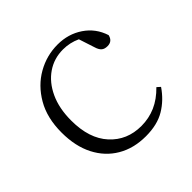

<svg xmlns="http://www.w3.org/2000/svg" viewBox="-141 -658 808 808"><g transform="rotate(-45 263.5 -254.0)"><path d="M292 14.2Q219.7 14.2 165.8 -17.6Q111.8 -49.3 81.8 -107.9Q51.8 -166.5 51.8 -248Q51.8 -335 87.4 -396.2Q123 -457.5 179.9 -489.7Q236.8 -522 301.8 -522Q365.2 -522 414.3 -488.8Q463.4 -455.6 481.9 -397.9Q475.1 -368.2 445.8 -368.2Q428.2 -368.2 418.7 -376.7Q409.2 -385.3 403.8 -403.8L380.9 -474.1Q344.2 -491.2 303.2 -491.2Q250 -491.2 207.8 -462.4Q165.5 -433.6 140.9 -380.6Q116.2 -327.6 116.2 -254.9Q116.2 -147.9 170.2 -88.9Q224.1 -29.8 309.1 -29.8Q354 -29.8 393.8 -47.1Q433.6 -64.5 469.2 -101.1L483.9 -87.9Q451.7 -40.5 406 -13.2Q360.4 14.2 292 14.2Z"/></g></svg>

Font: Source Han Serif TW ExtraLight
Style: Regular
Weight: 250
Designer: Ryoko NISHIZUKA Ë•øÂ°öÊ∂ºÂ≠ê (kana & ideographs); Frank Grie√ühammer (Latin, Greek & Cyrillic); Wenlong ZHANG Âº†ÊñáÈæô 
Foundry: Adobe
Version: Version 2.003;hotconv 1.1.1;makeotfexe 2.6.0